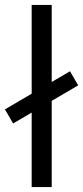

<svg xmlns="http://www.w3.org/2000/svg" viewBox="-49 -756 336 776"><path d="M79 0V-736H160V0ZM4 -257 -29 -314 234 -468 267 -411Z"/></svg>

Font: Mulish
Style: Regular
Weight: 400
Designer: Vernon Adams
Foundry: Vernon Adams
Version: Version 3.603; ttfautohint (v1.8.3)